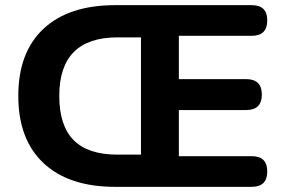

<svg xmlns="http://www.w3.org/2000/svg" viewBox="-20 -725 1101 745"><path d="M427 0Q247 0 149 -92Q51 -184 51 -353Q51 -522 149 -613.5Q247 -705 427 -705H957Q1017 -705 1017 -646Q1017 -586 957 -586H674V-418H935Q996 -418 996 -358Q996 -298 935 -298H674V-119H957Q1017 -119 1017 -60Q1017 0 957 0ZM436 -125H527V-580H436Q210 -580 210 -353Q210 -238 265.5 -181.5Q321 -125 436 -125Z"/></svg>

Font: Chiron GoRound TC
Style: Bold
Weight: 700
Designer: Ryoko NISHIZUKA 西塚涼子 (kana, bopomofo & ideographs); Paul D. Hunt (Latin, Greek & Cyrillic); Sandoll Communications 산돌커뮤니
Foundry: Adobe
Version: Version 1.000;hotconv 1.1.1;makeotfexe 2.6.0